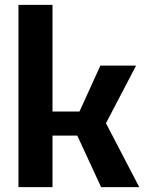

<svg xmlns="http://www.w3.org/2000/svg" viewBox="-20 -770 614 790"><path d="M56 -750H196V0H56ZM88 -311H307L393 -500H540L416 -263L553 0H396L298 -212H93Z"/></svg>

Font: Moderustic SemiBold
Style: Regular
Weight: 600
Designer: Tural Alisoy
Foundry: TAFT Foundry
Version: Version 2.120